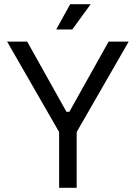

<svg xmlns="http://www.w3.org/2000/svg" viewBox="-20 -899 650 919"><path d="M263 0V-267L14 -700H110L298 -364H312L500 -700H596L347 -267V0ZM249 -758 316 -879H414L326 -758Z"/></svg>

Font: Space Grotesk
Style: Regular
Weight: 400
Designer: Florian Karsten
Foundry: Florian Karsten
Version: Version 2.000